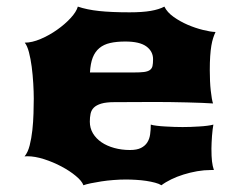

<svg xmlns="http://www.w3.org/2000/svg" viewBox="-20 -547 707 572"><path d="M53.2 -81.1Q63 -92.8 68.4 -113.8Q73.7 -134.8 76.4 -159.4Q79.1 -184.1 79.8 -209Q80.6 -233.9 80.6 -252.9Q80.6 -272.9 79.1 -298.3Q77.6 -323.7 74.5 -347.9Q71.3 -372.1 66.2 -391.6Q61 -411.1 53.7 -419.9Q75.2 -419.9 101.1 -430.9Q127 -441.9 150.1 -458.3Q173.3 -474.6 190.4 -493.2Q207.5 -511.7 211.9 -527.3Q238.8 -518.1 275.4 -514.2Q312 -510.3 366.2 -510.3Q404.3 -510.3 429.2 -514.6Q454.1 -519 469.7 -527.3Q478 -510.3 497.3 -496.6Q516.6 -482.9 539.3 -473.1Q562 -463.4 584.7 -457.8Q607.4 -452.1 622.1 -451.7Q618.2 -443.4 615 -433.6Q611.8 -423.8 609.6 -410.6Q607.4 -397.5 606.2 -379.6Q605 -361.8 605 -337.9Q605 -321.3 605.7 -305.7Q606.4 -290 607.9 -276.9Q609.4 -263.7 611.1 -253.7Q612.8 -243.7 614.7 -238.8Q602.5 -239.7 582 -240.5Q561.5 -241.2 537.1 -241.9Q512.7 -242.7 486.1 -242.9Q459.5 -243.2 435.5 -243.2Q407.2 -243.2 379.2 -242.9Q351.1 -242.7 321.3 -242.7Q296.4 -242.7 281.7 -238.3Q267.1 -233.9 259.5 -226.3Q252 -218.8 249.8 -208Q247.6 -197.3 247.6 -184.6Q247.6 -165.5 256.8 -149.9Q266.1 -134.3 282.2 -123.3Q298.3 -112.3 320.3 -106.2Q342.3 -100.1 367.2 -100.1Q387.7 -100.1 399.9 -106.2Q412.1 -112.3 418.7 -122.6Q425.3 -132.8 427.2 -146.5Q429.2 -160.2 429.2 -175.8Q435.1 -173.8 446.8 -172.4Q458.5 -170.9 472.2 -170.2Q485.8 -169.4 499.8 -168.9Q513.7 -168.5 523.9 -168.5Q534.2 -168.5 547.4 -168.9Q560.5 -169.4 573.5 -170.2Q586.4 -170.9 597.7 -172.4Q608.9 -173.8 615.7 -175.8Q614.7 -170.4 613.5 -161.4Q612.3 -152.3 611.6 -142.1Q610.8 -131.8 610.4 -121.6Q609.9 -111.3 609.9 -104.5Q609.9 -80.6 611.6 -66.2Q613.3 -51.8 617.2 -40.5H608.4Q588.4 -40.5 567.4 -36.9Q546.4 -33.2 526.9 -27.1Q507.3 -21 490.2 -12.7Q473.1 -4.4 460.9 4.9Q454.1 0.5 442.1 -2.7Q430.2 -5.9 415.8 -8.1Q401.4 -10.3 385.5 -11.2Q369.6 -12.2 355 -12.2Q337.4 -12.2 318.4 -10.7Q299.3 -9.3 282 -6.6Q264.6 -3.9 250.5 -1Q236.3 2 228.5 4.9Q224.1 -7.8 205.8 -22.9Q187.5 -38.1 163.1 -51Q138.7 -64 111.3 -72.8Q84 -81.5 61.5 -81.5Q59.1 -81.5 57.1 -81.3Q55.2 -81.1 53.2 -81.1ZM377.9 -331.1Q397.5 -331.1 408.9 -332.5Q420.4 -334 426.5 -338.4Q432.6 -342.8 434.3 -350.3Q436 -357.9 436 -370.6Q436 -394 416 -408.7Q396 -423.3 353.5 -423.3Q327.1 -423.3 308.1 -418.9Q289.1 -414.6 276.1 -403.8Q263.2 -393.1 256.3 -375.5Q249.5 -357.9 248 -331.1Z"/></svg>

Font: Arbutus
Style: Regular
Weight: 400
Designer: Karolina Lach
Foundry: Sorkin Type Co.
Version: Version 1.002